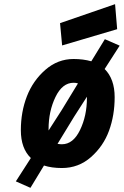

<svg xmlns="http://www.w3.org/2000/svg" viewBox="-20 -794 594 921"><path d="M333 -511Q379 -511 418 -500L483 -606L554 -575L482 -463Q530 -415 530 -328Q530 -241 503 -167Q476 -93 416.5 -40.5Q357 12 277 12Q228 12 191 0L126 107L56 76L128 -36Q80 -82 80 -169.5Q80 -257 109 -332Q138 -407 197.5 -459Q257 -511 333 -511ZM278 -576 268 -683 532 -774 542 -654ZM333 -397Q279 -397 246 -328.5Q213 -260 213 -175V-168L276 -266L354 -394Q344 -397 333 -397ZM277 -102Q331 -102 364 -170.5Q397 -239 397 -324V-330L336 -235L256 -104Q268 -102 277 -102Z"/></svg>

Font: Titillium Web
Style: Bold Italic
Weight: 700
Italic angle: -13°
Version: Version 1.001;PS 57.000;hotconv 1.0.70;makeotf.lib2.5.55311